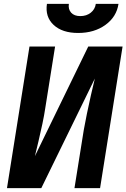

<svg xmlns="http://www.w3.org/2000/svg" viewBox="-20 -970 652 990"><path d="M16 0 132 -730H264L213 -410Q208 -376 198.5 -331Q189 -286 178.5 -242Q168 -198 160 -165L435 -730H612L496 0H364L412 -300Q418 -335 428 -383Q438 -431 449 -480Q460 -529 469 -565L193 0ZM383 -800Q301 -800 256.5 -841.5Q212 -883 222 -950H335Q331 -922 347 -904.5Q363 -887 394 -887Q426 -887 448 -904.5Q470 -922 474 -950H591Q581 -883 523.5 -841.5Q466 -800 383 -800Z"/></svg>

Font: JetBrains Mono NL ExtraBold
Style: Italic
Weight: 800
Italic angle: -9°
Monospace: yes
Designer: Philipp Nurullin, Konstantin Bulenkov
Foundry: JetBrains
Version: Version 2.305; ttfautohint (v1.8.4.7-5d5b)